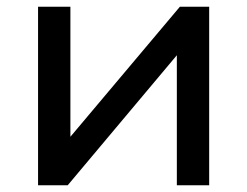

<svg xmlns="http://www.w3.org/2000/svg" viewBox="-20 -550 734 570"><path d="M93 -530H189V-144L514 -530H601V0H505V-386L181 0H93Z"/></svg>

Font: APTA Sans Medium
Style: Bold
Weight: 500
Version: Version 7.200